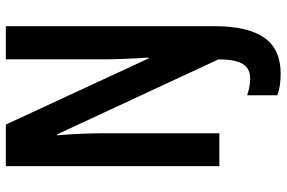

<svg xmlns="http://www.w3.org/2000/svg" viewBox="-178 -576 959 642"><g transform="rotate(-90 301.0 -254.5)"><path d="M376 205Q356 205 338.5 202.5Q321 200 304 194V93Q316 97 330 100Q344 103 360 103Q394 103 409 77.5Q424 52 424 -3L173 -543H170Q174 -495 175.5 -455.5Q177 -416 177 -385V0H67V-714H206L427 -237H430Q427 -283 425.5 -322Q424 -361 424 -392V-714H535V-17Q535 95 496.5 150Q458 205 376 205Z"/></g></svg>

Font: Noto Sans Devanagari UI ExtraCondensed SemiBold
Style: Regular
Weight: 600
Width: 2
Designer: Jelle Bosma - Monotype Design Team
Foundry: Monotype Imaging Inc.
Version: Version 2.004; ttfautohint (v1.8.4.7-5d5b)